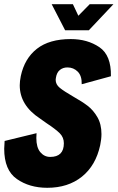

<svg xmlns="http://www.w3.org/2000/svg" viewBox="-27 -884 560 914"><path d="M-7 -176Q-7 -187 -5 -213L147 -250Q146 -242 146 -227Q146 -182 165 -159.5Q184 -137 212 -137Q277 -137 277 -202Q277 -230 257.5 -249.5Q238 -269 194 -298L163 -320Q67 -383 67 -478Q67 -497 72 -522Q90 -606 149 -652Q208 -698 310 -698Q389 -698 446 -659.5Q503 -621 501 -521L362 -483Q363 -523 343 -543Q323 -563 294 -563Q273 -563 258 -551Q243 -539 239 -513Q238 -510 238 -504Q238 -482 257.5 -466Q277 -450 322 -424Q363 -401 390 -380.5Q417 -360 436.5 -326.5Q456 -293 456 -246Q456 -222 450 -193Q429 -96 363 -43Q297 10 198 10Q113 10 53 -32Q-7 -74 -7 -176ZM219 -864H320L346 -809L400 -864H513L396 -740H283Z"/></svg>

Font: Decalotype Black Italic
Style: Regular
Weight: 900
Italic angle: -12°
Designer: Alfredo Marco Pradil
Foundry: Alfredo Marco Pradil
Version: Version 1.0